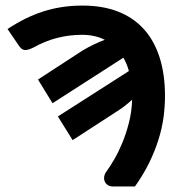

<svg xmlns="http://www.w3.org/2000/svg" viewBox="-20 -676 640 696"><path d="M117.7 -387.7 278.3 -492.2Q301.3 -505.9 321.3 -515.4Q341.3 -524.9 359.9 -531.7Q323.7 -549.8 277.8 -549.8Q231.9 -549.8 188.2 -538.8Q144.5 -527.8 102.5 -504.4Q83.5 -494.6 71.3 -494.6Q59.1 -494.6 49.3 -509.3L7.3 -570.8Q39.1 -591.8 71 -607.7Q103 -623.5 136.2 -634.3Q169.4 -645 204.8 -650.4Q240.2 -655.8 279.3 -655.8Q352.5 -655.8 408.4 -633.8Q464.4 -611.8 502 -569.8Q539.6 -527.8 558.8 -467Q578.1 -406.2 578.1 -328.6Q578.1 -290.5 572.8 -250.7Q567.4 -210.9 554.4 -169.7Q541.5 -128.4 520.8 -85.9Q500 -43.5 469.2 0H389.6Q377.9 0 370.1 -5.6Q362.3 -11.2 359.1 -19.8Q356 -28.3 358.2 -38.3Q360.4 -48.3 368.2 -57.6Q379.4 -73.2 394.3 -98.6Q409.2 -124 423.1 -157.5Q437 -190.9 447.3 -230.7Q457.5 -270.5 459 -314.5Q446.8 -303.2 431.6 -291.5Q416.5 -279.8 397.5 -268.1L243.2 -168L189.9 -253.9L447.3 -418.5Q439.9 -445.3 427.2 -466.8L170.4 -301.8Z"/></svg>

Font: Carlito
Style: Bold
Weight: 700
Designer: Lukasz Dziedzic
Foundry: tyPoland Lukasz Dziedzic
Version: Version 1.104